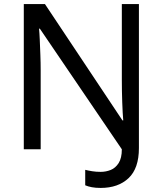

<svg xmlns="http://www.w3.org/2000/svg" viewBox="-20 -734 800 944"><path d="M475 190Q450 190 431.5 186.5Q413 183 399 177V101Q415 105 434 108Q453 111 475 111Q501 111 524.5 101.5Q548 92 563.5 67.5Q579 43 579 0L176 -593H172Q174 -574 175.5 -539Q177 -504 178.5 -464Q180 -424 180 -387V0H97V-714H201L582 -142H586Q583 -174 581 -230.5Q579 -287 579 -342V-714H663V-6Q663 94 612 142Q561 190 475 190Z"/></svg>

Font: Noto Sans Meroitic
Style: Regular
Weight: 400
Designer: Monotype Design Team
Foundry: Monotype Imaging Inc.
Version: Version 2.002; ttfautohint (v1.8.4.7-5d5b)